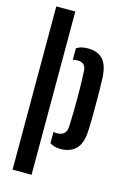

<svg xmlns="http://www.w3.org/2000/svg" viewBox="-146 -868 759 1136"><g transform="rotate(15 233.5 -300.0)"><path d="M51.5 200V-800H168V200ZM227.5 -78.5Q235.5 -76 247.5 -76Q305.5 -76 308.5 -129.5Q311 -179 312 -240.8Q313 -302.5 312 -364Q311 -425.5 308.5 -473.5Q307 -499 294.2 -511.5Q281.5 -524 254 -524Q240 -524 227.5 -520V-590.5Q240.5 -599.5 257.2 -604Q274 -608.5 298 -608.5Q357.5 -608.5 389.5 -574.2Q421.5 -540 425 -461Q426.5 -433 427 -390Q427.5 -347 427.5 -299.5Q427.5 -252 427 -209.2Q426.5 -166.5 425 -139Q421.5 -60 386.8 -25.8Q352 8.5 292 8.5Q253.5 8.5 227.5 -10Z"/></g></svg>

Font: Big Shoulders Stencil Text
Style: Bold
Weight: 700
Designer: Patric King
Foundry: XO Type Co
Version: Version 1.000